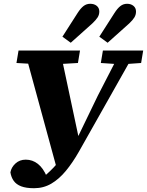

<svg xmlns="http://www.w3.org/2000/svg" viewBox="-20 -922 777 1015"><path d="M35 -11Q40 -38 62 -58Q84 -78 116 -78Q152 -78 180.5 -55.5Q209 -33 228 13L175 26L209 14Q225 1 244.5 -17.5Q264 -36 284.5 -60Q305 -84 324 -113Q343 -142 357 -176H381L497 -416L620 -655H699L397 -120Q364 -62 328 -18.5Q292 25 251 49Q210 73 160 73Q118 73 92 63Q66 53 52.5 34Q39 15 35 -11ZM67 -589 78 -655H403L392 -589L271 -582H190ZM513 -589 524 -655H737L726 -589L641 -583H602ZM283 -21 110 -655H298L399 -180ZM310 -728 390 -853Q406 -878 421.5 -890Q437 -902 457 -902Q478 -902 491.5 -891Q505 -880 505 -861Q505 -844 496 -830Q487 -816 468 -798L354 -696ZM505 -728 585 -853Q601 -878 616.5 -890Q632 -902 652 -902Q672 -902 685.5 -891Q699 -880 699 -861Q699 -844 690.5 -830Q682 -816 663 -798L549 -696Z"/></svg>

Font: Source Serif 4 ExtraBold
Style: Italic
Weight: 800
Italic angle: -12°
Designer: Frank Grießhammer
Foundry: Adobe Systems Incorporated
Version: Version 4.004;hotconv 1.0.116;makeotfexe 2.5.65601